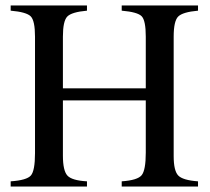

<svg xmlns="http://www.w3.org/2000/svg" viewBox="-20 -682 766 702"><path d="M704 0H425V-19Q483 -23 498 -41.5Q513 -60 513 -124V-315H210V-113Q210 -58 226.5 -40Q243 -22 298 -19V0H19V-19Q78 -23 93 -40.5Q108 -58 108 -122V-548Q108 -606 92.5 -622Q77 -638 19 -643V-662H298V-643Q242 -638 226 -621.5Q210 -605 210 -548V-359H513V-548Q513 -607 498 -622.5Q483 -638 425 -643V-662H704V-643Q648 -638 631.5 -621.5Q615 -605 615 -548V-111Q615 -58 631.5 -40.5Q648 -23 704 -19Z"/></svg>

Font: STIX MathJax Alphabets
Style: Regular
Weight: 400
Designer: MicroPress Inc., with final additions and corrections provided by Coen Hoffman, Elsevier (retired)
Version: Version 1.1.1